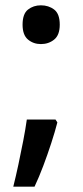

<svg xmlns="http://www.w3.org/2000/svg" viewBox="-20 -572 314 723"><path d="M196 -111Q187 -76 173 -33Q159 10 143 52.5Q127 95 110 131H30Q40 91 49.5 46.5Q59 2 67.5 -42Q76 -86 81 -122H189ZM65 -479Q65 -520 85.5 -536Q106 -552 134 -552Q163 -552 184 -536Q205 -520 205 -479Q205 -440 184 -423Q163 -406 134 -406Q106 -406 85.5 -423Q65 -440 65 -479Z"/></svg>

Font: Noto Sans Syriac Eastern Medium
Style: Regular
Weight: 500
Designer: Patrick Giasson and the Monotype Design Team
Foundry: Monotype Imaging Inc.
Version: Version 3.001